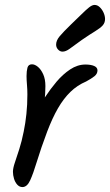

<svg xmlns="http://www.w3.org/2000/svg" viewBox="-20 -772 446 779"><path d="M269.9 -674.6Q294.3 -697.6 311.5 -714.8Q328.8 -732 341.4 -742Q353.9 -752 363.6 -752Q375.1 -752 384.7 -742.9Q394.3 -733.8 400.3 -720.5Q406.2 -707.1 406.2 -694.7Q406.2 -679.8 396.8 -669Q387.3 -658.3 366.5 -645.6Q345.6 -633 311.9 -609.9Q278.4 -585.8 262.6 -574.1Q246.7 -562.5 233.7 -562.5Q223.5 -562.5 215.6 -571Q207.7 -579.4 207.7 -590.9Q207.7 -607.7 222.1 -624.9Q236.5 -642.1 269.9 -674.6ZM164.2 -422.7Q164.2 -396.4 160.5 -358.1Q156.8 -319.9 141.6 -257.7L129 -324.4Q143.1 -348 163.9 -379.5Q184.6 -411 209.7 -440.8Q234.9 -470.5 264.7 -490.4Q294.6 -510.2 326.6 -510.2Q348.2 -510.2 361.9 -504.4Q375.5 -498.5 375.5 -486.3Q375.5 -472.6 363.3 -462.8Q351 -453 329.5 -441.4Q293.5 -426.1 265.7 -399.1Q238 -372.1 215.2 -332.7Q192.4 -293.3 171.3 -237.7Q145.6 -169 130.2 -118.2Q114.8 -67.3 102.3 -40.2Q89.8 -13 71 -13Q59.1 -13 50.2 -22.6Q41.3 -32.3 36.9 -46.8Q32.5 -61.3 32.5 -75.1Q32.5 -89.6 40.2 -112.1Q47.9 -134.6 58.1 -166.6Q68.3 -198.5 76.2 -238.3Q83.2 -271.8 87.1 -309.4Q91.1 -347.1 91.1 -388.9Q91.1 -409 89.4 -428.4Q87.7 -447.7 87.7 -463.5Q87.7 -483.6 91.4 -497.4Q95.2 -511.1 109.7 -511.1Q121.4 -511.1 133.9 -500.7Q146.4 -490.3 155.3 -470.6Q164.2 -450.9 164.2 -422.7Z"/></svg>

Font: Kalam Variable Light
Style: Regular
Weight: 300
Designer: Lipi Raval, Jonny Pinhorn
Foundry: Indian Type Foundry
Version: Version 3.000